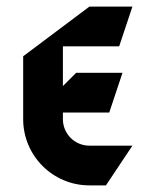

<svg xmlns="http://www.w3.org/2000/svg" viewBox="-20 -540 430 580"><path d="M170 -180V-200H310L350 -320H210L170 -280V-400H340L380 -520H250L50 -370V-180C50 -69.6 139.6 20 250 20H300L380 -100H250C205.8 -100 170 -135.8 170 -180Z"/></svg>

Font: Abibas
Style: Medium
Weight: 500
Version: Version 0.3